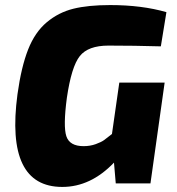

<svg xmlns="http://www.w3.org/2000/svg" viewBox="-20 -724 698 758"><path d="M451 -398H630L574 0H437L430 -82Q338 14 226 14Q0 14 49 -352Q64 -460 91 -528.5Q118 -597 164.5 -636Q211 -675 269.5 -689.5Q328 -704 415 -704Q540 -704 637 -676L615 -541Q509 -544 408 -544Q328 -544 295 -502.5Q262 -461 244 -338Q229 -225 242 -186Q255 -147 310 -147Q336 -147 358 -155Q380 -163 391 -171Q402 -179 422 -195Z"/></svg>

Font: Ezarion Extra Bold
Style: Italic
Weight: 800
Italic angle: -8°
Designer: Natanael Gama
Version: Version 1.001;PS 001.001;hotconv 1.0.70;makeotf.lib2.5.58329